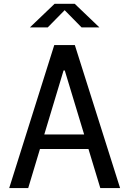

<svg xmlns="http://www.w3.org/2000/svg" viewBox="-20 -960 660 980"><path d="M593 0 362 -730H257L27 0H124L184 -199.5H431.5L492 0ZM132.5 -820H223.5L310 -908L396.5 -820H487.5L361.5 -940.5H258.5ZM206 -273.5 304.5 -600.5H310.5L409.5 -273.5Z"/></svg>

Font: Monaspace Neon
Style: Regular
Weight: 400
Designer: Riley Cran & the Lettermatic Team
Foundry: Lettermatic
Version: Version 1.200 (Monaspace Neon)